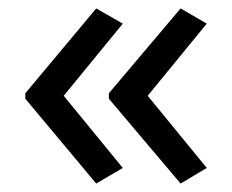

<svg xmlns="http://www.w3.org/2000/svg" viewBox="-20 -491 549 455"><path d="M40 -270 208 -471 271 -435 131 -264 271 -93 208 -56 40 -257ZM238 -270 408 -471 470 -435 330 -264 470 -93 408 -56 238 -257Z"/></svg>

Font: Noto Sans Sora Sompeng
Style: Regular
Weight: 400
Designer: Monotype Design Team. David Williams.
Foundry: Monotype Imaging Inc.
Version: Version 2.101